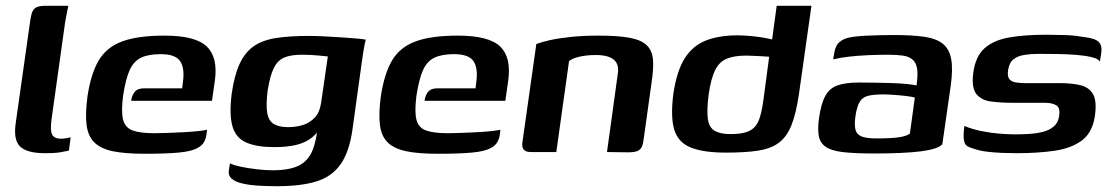

<svg xmlns="http://www.w3.org/2000/svg" viewBox="-20 -525 3833 663"><path d="M136 4Q74 4 50 -18.5Q26 -41 34 -98L85 -458Q88 -477 93 -487Q98 -497 108.5 -501Q119 -505 138 -505H216Q215 -502 212 -486Q209 -470 205 -449L158 -113Q153 -77 159.5 -61.5Q166 -46 191 -46Q199 -46 210 -48Q221 -50 224 -51L218 -5Q211 -4 193 0Q175 4 136 4Z M479 6Q413 6 371 -2.5Q329 -11 306.5 -32.5Q284 -54 279 -93Q274 -132 282 -192Q294 -271 321 -316.5Q348 -362 402 -382Q456 -402 548 -402Q655 -402 694 -364.5Q733 -327 722 -247L712 -177H433Q435 -195 445 -207.5Q455 -220 477 -220H609L612 -244Q618 -291 601.5 -314.5Q585 -338 535 -338Q493 -338 467.5 -326Q442 -314 428 -283.5Q414 -253 405 -194Q398 -140 405 -112Q412 -84 438 -74.5Q464 -65 513 -65Q531 -65 558.5 -66Q586 -67 615 -68.5Q644 -70 666 -72.5Q688 -75 695 -77L693 -61Q692 -49 685 -35.5Q678 -22 662 -14Q641 -2 596 2Q551 6 479 6Z M936 118Q901 118 870.5 116Q840 114 816.5 108.5Q793 103 780.5 92.5Q768 82 770 65Q771 60 772 51.5Q773 43 774 39Q785 45 810.5 50.5Q836 56 867 59.5Q898 63 921 63Q979 63 1011.5 47Q1044 31 1059 -5.5Q1074 -42 1078 -100L1094 -98Q1079 -67 1056.5 -49.5Q1034 -32 1002.5 -24.5Q971 -17 927 -17Q867 -17 831 -32.5Q795 -48 783 -88Q771 -128 780 -201Q789 -264 807 -303.5Q825 -343 855 -364.5Q885 -386 932 -393.5Q979 -401 1047 -401Q1069 -401 1099 -399.5Q1129 -398 1159 -396Q1189 -394 1212 -392Q1235 -390 1243 -388Q1242 -385 1239.5 -373Q1237 -361 1234.5 -345.5Q1232 -330 1230 -315L1197 -77Q1186 0 1156 42.5Q1126 85 1072.5 101.5Q1019 118 936 118ZM975 -86Q1003 -86 1026.5 -93.5Q1050 -101 1067 -119Q1084 -137 1089 -171L1112 -330Q1104 -331 1078 -333.5Q1052 -336 1021 -336Q984 -336 961 -326Q938 -316 925 -289Q912 -262 904 -211Q898 -161 903 -134Q908 -107 926 -96.5Q944 -86 975 -86Z M1492 6Q1426 6 1384 -2.5Q1342 -11 1319.5 -32.5Q1297 -54 1292 -93Q1287 -132 1295 -192Q1307 -271 1334 -316.5Q1361 -362 1415 -382Q1469 -402 1561 -402Q1668 -402 1707 -364.5Q1746 -327 1735 -247L1725 -177H1446Q1448 -195 1458 -207.5Q1468 -220 1490 -220H1622L1625 -244Q1631 -291 1614.5 -314.5Q1598 -338 1548 -338Q1506 -338 1480.5 -326Q1455 -314 1441 -283.5Q1427 -253 1418 -194Q1411 -140 1418 -112Q1425 -84 1451 -74.5Q1477 -65 1526 -65Q1544 -65 1571.5 -66Q1599 -67 1628 -68.5Q1657 -70 1679 -72.5Q1701 -75 1708 -77L1706 -61Q1705 -49 1698 -35.5Q1691 -22 1675 -14Q1654 -2 1609 2Q1564 6 1492 6Z M1812 0Q1779 0 1784 -34L1832 -373Q1850 -380 1879.5 -386.5Q1909 -393 1951.5 -397.5Q1994 -402 2048 -402Q2117 -402 2157 -394Q2197 -386 2215 -367Q2233 -348 2235 -317Q2237 -286 2230 -240L2203 -47Q2201 -29 2196.5 -18.5Q2192 -8 2181 -3.5Q2170 1 2149 1L2076 0L2113 -268Q2119 -303 2099.5 -319Q2080 -335 2038 -335Q2007 -335 1982 -329.5Q1957 -324 1945 -314L1901 0Z M2487 2Q2409 2 2365.5 -15.5Q2322 -33 2308.5 -76.5Q2295 -120 2305 -200Q2317 -281 2345 -324.5Q2373 -368 2418.5 -385.5Q2464 -403 2527 -403Q2545 -403 2568 -401Q2591 -399 2613 -395.5Q2635 -392 2651.5 -387.5Q2668 -383 2675 -378L2643 -365L2662 -505H2782L2739 -201Q2729 -132 2712.5 -91.5Q2696 -51 2668 -31Q2640 -11 2596 -4.5Q2552 2 2487 2ZM2502 -62Q2533 -62 2553 -67.5Q2573 -73 2585.5 -86Q2598 -99 2605 -123.5Q2612 -148 2617 -186L2636 -329Q2629 -330 2615 -330.5Q2601 -331 2586 -332Q2571 -333 2557 -333Q2516 -333 2490 -322.5Q2464 -312 2449.5 -283Q2435 -254 2427 -198Q2420 -142 2424.5 -113Q2429 -84 2448.5 -73Q2468 -62 2502 -62Z M2999 5Q2933 5 2892.5 0.5Q2852 -4 2832 -17.5Q2812 -31 2807.5 -55Q2803 -79 2808 -116Q2815 -167 2830 -194Q2845 -221 2873 -230.5Q2901 -240 2945 -240Q2971 -240 3002 -239.5Q3033 -239 3063 -238Q3093 -237 3115 -234.5Q3137 -232 3145 -230Q3150 -266 3147 -287Q3144 -308 3131.5 -319Q3119 -330 3098 -333Q3077 -336 3047 -336Q3013 -336 2978.5 -334.5Q2944 -333 2912.5 -329.5Q2881 -326 2857 -320L2861 -343Q2865 -368 2878.5 -379.5Q2892 -391 2911 -395Q2933 -400 2976.5 -402Q3020 -404 3068 -404Q3130 -404 3171.5 -398Q3213 -392 3235.5 -374Q3258 -356 3264.5 -321.5Q3271 -287 3263 -229L3234 -27Q3219 -10 3160.5 -2.5Q3102 5 2999 5ZM3006 -47Q3056 -47 3084 -51Q3112 -55 3122 -64L3139 -188Q3130 -191 3109 -193.5Q3088 -196 3065.5 -197.5Q3043 -199 3029 -199Q2999 -199 2979 -194.5Q2959 -190 2949 -174Q2939 -158 2934 -124Q2930 -97 2933.5 -79.5Q2937 -62 2953.5 -54.5Q2970 -47 3006 -47Z M3490 4Q3469 4 3442 3Q3415 2 3389.5 -1Q3364 -4 3344 -11Q3329 -15 3320 -20.5Q3311 -26 3308.5 -41.5Q3306 -57 3310 -90Q3337 -79 3368.5 -72.5Q3400 -66 3430.5 -63.5Q3461 -61 3486 -61Q3509 -61 3533.5 -62.5Q3558 -64 3580.5 -69.5Q3603 -75 3618.5 -88Q3634 -101 3637 -123Q3642 -152 3628 -161Q3614 -170 3588 -170H3478Q3436 -170 3402 -174.5Q3368 -179 3351 -201Q3334 -223 3341 -275Q3349 -332 3381 -359.5Q3413 -387 3466.5 -396Q3520 -405 3592 -405Q3619 -405 3654.5 -404Q3690 -403 3716 -398Q3743 -395 3758.5 -389.5Q3774 -384 3780 -372Q3786 -360 3782 -337L3778 -312Q3773 -322 3750.5 -327.5Q3728 -333 3696.5 -335.5Q3665 -338 3630.5 -338.5Q3596 -339 3567 -339Q3541 -339 3518 -335.5Q3495 -332 3480 -320.5Q3465 -309 3461 -282Q3458 -262 3465 -252.5Q3472 -243 3487 -240.5Q3502 -238 3521 -238H3639Q3680 -238 3710 -231Q3740 -224 3754 -200.5Q3768 -177 3761 -126Q3753 -68 3716.5 -40.5Q3680 -13 3622 -4.5Q3564 4 3490 4Z"/></svg>

Font: Genos Thin SemiBold
Style: Italic
Weight: 600
Italic angle: -8°
Version: Version 1.010